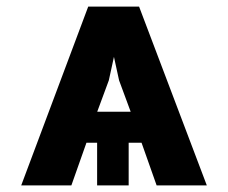

<svg xmlns="http://www.w3.org/2000/svg" viewBox="-20 -563 691 583"><path d="M44.4 0H196.7L242.5 -129.6H274.9V0H370.7V-129.6H409.8L455.6 0H608L402.3 -543H247.9ZM275.2 -223.7 310.4 -318.9 326 -390.3 341.6 -318.9 376.8 -223.7Z"/></svg>

Font: Margiela Sans
Style: Bold
Weight: 700
Designer: Stefan Endress, Andreas Faust
Version: Version 1.100;FEAKit 1.0